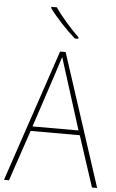

<svg xmlns="http://www.w3.org/2000/svg" viewBox="-62 -993 628 1035"><g transform="rotate(5 252.0 -475.5)"><path d="M203 -951H173V-944C207 -897 266 -834 314 -792H333V-800C290 -842 234 -904 203 -951ZM476 0H504L271 -715H241L0 0H27L120 -275H386ZM282 -601 377 -300H128L227 -600C236 -630 246 -657 255 -687C265 -653 274 -627 282 -601Z"/></g></svg>

Font: Noto Sans Sinhala SemiCondensed Thin
Style: Regular
Weight: 100
Width: 4
Designer: Jelle Bosma - Monotype Design Team
Foundry: Monotype Imaging Inc.
Version: Version 2.006